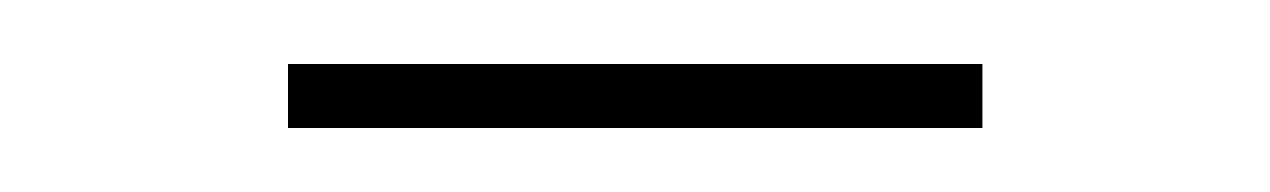

<svg xmlns="http://www.w3.org/2000/svg" viewBox="-20 -330 397 60"><path d="M70 -310H287V-290H70Z"/></svg>

Font: Alexandria Thin
Style: Regular
Weight: 250
Designer: Mohamed Gaber
Foundry: Kief Type Foundry
Version: Version 5.100